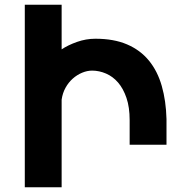

<svg xmlns="http://www.w3.org/2000/svg" viewBox="-20 -793 755 813"><path d="M384 -629Q462 -629 518 -605Q574 -581 610.5 -536.5Q647 -492 665 -429Q683 -366 685 -289V-180H529V-284Q529 -339 515.5 -378.5Q502 -418 480 -443.5Q458 -469 429 -481.5Q400 -494 370 -494Q349 -494 327.5 -485Q306 -476 288 -460Q270 -444 257.5 -421.5Q245 -399 241 -371V0H85V-773H241V-584Q268 -602 306 -615.5Q344 -629 384 -629Z"/></svg>

Font: Montserrat_am3
Style: Bold
Weight: 700
Designer: Julieta Ulanovsky
Foundry: Julieta Ulanovsky. Armenina letters added by Vahan Hovhannisyan
Version: Version 2.001